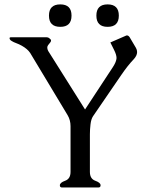

<svg xmlns="http://www.w3.org/2000/svg" viewBox="-20 -832 667 852"><path d="M279.8 -321.3 113.8 -597.2Q102.1 -614.7 77.1 -628.9Q64 -636.2 51.8 -640.6Q39.6 -645 32.2 -649.9Q26.4 -652.8 24.4 -656.7Q22.5 -659.2 22.5 -662.1V-663.6Q22.9 -666.5 27.3 -666.5H188Q191.9 -666.5 197.3 -663.6Q202.1 -660.2 205.1 -656.7Q206.5 -654.3 206.5 -651.9Q206.5 -648.4 203.6 -644.5Q190.4 -629.9 189.9 -623V-620.6Q189.9 -610.4 197.8 -599.6L357.4 -346.2L480.5 -533.7Q494.1 -554.2 496.6 -569.8Q497.1 -571.8 497.1 -574.7Q497.1 -588.9 485.8 -611.3L469.7 -643.6L537.1 -672.9Q540 -674.8 543.5 -674.8Q549.8 -674.8 555.2 -667L583.5 -619.1Q588.4 -610.4 588.4 -601.1Q588.4 -585 572.8 -568.4Q547.4 -542 519 -500.5L392.6 -315.9Q384.3 -303.2 381.6 -280Q378.9 -256.8 378.9 -235.8V-69.3Q378.9 -38.6 402.6 -30Q426.3 -21.5 426.3 -9.8Q426.3 0 416.5 0H255.4Q245.6 0 245.6 -9.8Q245.6 -21.5 269.3 -30Q293 -38.6 293 -69.3V-272Q293 -299.3 279.8 -321.3ZM457.5 -812.5Q507.3 -812.5 507.3 -762.7Q507.3 -712.9 457.5 -712.9Q407.7 -712.9 407.7 -762.7Q407.7 -812.5 457.5 -812.5ZM247.6 -812.5Q297.4 -812.5 297.4 -762.7Q297.4 -712.9 247.6 -712.9Q197.3 -712.9 197.3 -762.7Q197.3 -812.5 247.6 -812.5Z"/></svg>

Font: Caudex
Style: Regular
Weight: 400
Version: Version 1.01